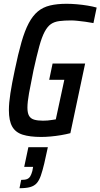

<svg xmlns="http://www.w3.org/2000/svg" viewBox="-20 -716 531 1015"><path d="M198 8Q138 8 100 -4Q62 -16 44.5 -47Q27 -78 27 -134Q27 -171 35 -223Q43 -275 58 -345Q76 -432 93.5 -493Q111 -554 132 -593.5Q153 -633 180 -655.5Q207 -678 244.5 -687Q282 -696 332 -696Q357 -696 386 -693.5Q415 -691 442.5 -686.5Q470 -682 491 -676L474 -594Q454 -598 431.5 -601Q409 -604 389.5 -606Q370 -608 357 -608Q320 -608 293.5 -604.5Q267 -601 249 -588.5Q231 -576 216 -548Q201 -520 187.5 -470.5Q174 -421 157 -344Q142 -271 133.5 -223.5Q125 -176 125 -147Q125 -119 133.5 -104Q142 -89 160.5 -83.5Q179 -78 207 -78Q220 -78 232 -79Q244 -80 255.5 -82Q267 -84 275 -85L320 -294H240L258 -380H430L352 -12Q329 -6 302.5 -1.5Q276 3 248.5 5.5Q221 8 198 8ZM83 279 92 235Q113 235 123.5 230.5Q134 226 140 216Q146 206 151 188L155 166H108L130 62H233L214 148Q205 186 196 212Q187 238 174 252.5Q161 267 139.5 273Q118 279 83 279Z"/></svg>

Font: Saira Condensed Medium
Style: Italic
Weight: 500
Width: 3
Italic angle: -12°
Designer: Hector Gatti with collaboration of the Omnibus-Type team
Foundry: Omnibus-Type
Version: Version 1.101